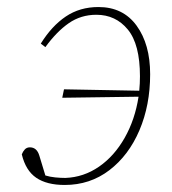

<svg xmlns="http://www.w3.org/2000/svg" viewBox="-20 -513 489 546"><path d="M164 13Q113 13 83 -7.5Q53 -28 42 -74Q45 -82 50.5 -88Q56 -94 65 -94Q85 -94 92 -70L109 -14Q122 -10 137 -8.5Q152 -7 166 -7Q218 -9 261.5 -39Q305 -69 334.5 -121Q364 -173 374 -238L157 -235L162 -259L376 -255Q377 -265 377.5 -275.5Q378 -286 378 -296Q378 -387 343.5 -429Q309 -471 254 -471Q210 -471 175.5 -447Q141 -423 109 -379L96 -389Q127 -439 167 -466Q207 -493 260 -493Q330 -493 368.5 -440Q407 -387 407 -302Q407 -214 376.5 -142.5Q346 -71 291 -29Q236 13 164 13Z"/></svg>

Font: Source Serif 4 SmText ExtraLight
Style: Italic
Weight: 200
Italic angle: -12°
Designer: Frank Grießhammer
Foundry: Adobe
Version: Version 4.005;hotconv 1.1.0;makeotfexe 2.6.0